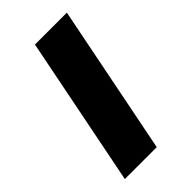

<svg xmlns="http://www.w3.org/2000/svg" viewBox="-174 -594 651 651"><g transform="rotate(-45 151.0 -269.0)"><path d="M281 -538 174 0H21L128 -538Z"/></g></svg>

Font: Gontserrat SemiBold
Style: Italic
Weight: 600
Italic angle: -11.3°
Designer: Julieta Ulanovsky
Foundry: Julieta Ulanovsky
Version: Version 6.001